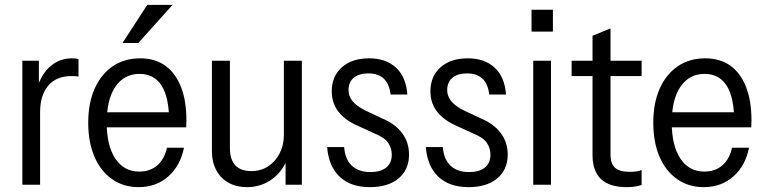

<svg xmlns="http://www.w3.org/2000/svg" viewBox="-20 -760 3150 790"><path d="M72 0V-510H140V-392H145V0ZM145 -299 131 -394Q151 -457 188.5 -488.5Q226 -520 276 -520Q294 -520 303 -517V-445Q299 -446 291.5 -446.5Q284 -447 275 -447Q211 -447 178 -407Q145 -367 145 -299Z M550 10Q488 10 441 -23Q394 -56 368.5 -115.5Q343 -175 343 -255Q343 -336 369.5 -395.5Q396 -455 444 -487.5Q492 -520 557 -520Q617 -520 659 -490.5Q701 -461 724 -404Q747 -347 747 -264Q747 -257 746.5 -250.5Q746 -244 746 -236H395V-298H703L676 -259Q676 -359 645 -407.5Q614 -456 554 -456Q491 -456 455 -403.5Q419 -351 419 -255Q419 -161 454.5 -107.5Q490 -54 553 -54Q598 -54 627.5 -80Q657 -106 667 -152H737Q722 -78 672.5 -34Q623 10 550 10ZM549 -583H484L586 -740H690Z M996 10Q953 10 920.5 -8Q888 -26 870 -59.5Q852 -93 852 -137V-510H926V-151Q926 -103 948.5 -79.5Q971 -56 1014 -56Q1053 -56 1083 -75.5Q1113 -95 1130.5 -128.5Q1148 -162 1148 -204L1159 -98Q1137 -48 1094 -19Q1051 10 996 10ZM1155 0V-105H1148V-510H1222V0Z M1502 10Q1422 10 1377 -33.5Q1332 -77 1326 -155H1396Q1400 -104 1428 -78Q1456 -52 1504 -52Q1546 -52 1569 -70.5Q1592 -89 1592 -124Q1592 -149 1578 -171Q1564 -193 1523 -210L1453 -242Q1400 -265 1372.5 -300.5Q1345 -336 1345 -384Q1345 -446 1386.5 -483Q1428 -520 1499 -520Q1568 -520 1609.5 -481.5Q1651 -443 1656 -371H1587Q1582 -415 1559 -436.5Q1536 -458 1496 -458Q1457 -458 1435.5 -440Q1414 -422 1414 -389Q1414 -365 1430 -344.5Q1446 -324 1484 -305L1552 -273Q1605 -251 1634 -213Q1663 -175 1663 -124Q1663 -62 1620 -26Q1577 10 1502 10Z M1908 10Q1828 10 1783 -33.5Q1738 -77 1732 -155H1802Q1806 -104 1834 -78Q1862 -52 1910 -52Q1952 -52 1975 -70.5Q1998 -89 1998 -124Q1998 -149 1984 -171Q1970 -193 1929 -210L1859 -242Q1806 -265 1778.5 -300.5Q1751 -336 1751 -384Q1751 -446 1792.5 -483Q1834 -520 1905 -520Q1974 -520 2015.5 -481.5Q2057 -443 2062 -371H1993Q1988 -415 1965 -436.5Q1942 -458 1902 -458Q1863 -458 1841.5 -440Q1820 -422 1820 -389Q1820 -365 1836 -344.5Q1852 -324 1890 -305L1958 -273Q2011 -251 2040 -213Q2069 -175 2069 -124Q2069 -62 2026 -26Q1983 10 1908 10Z M2174 0V-510H2247V0ZM2167 -630V-720H2255V-630Z M2559 10Q2487 10 2452.5 -23.5Q2418 -57 2418 -121V-613L2492 -643V-123Q2492 -87 2510.5 -70Q2529 -53 2571 -53Q2588 -53 2600.5 -55Q2613 -57 2620 -61V1Q2610 5 2593.5 7.5Q2577 10 2559 10ZM2332 -447V-510H2620V-447Z M2875 10Q2813 10 2766 -23Q2719 -56 2693.5 -115.5Q2668 -175 2668 -255Q2668 -336 2694.5 -395.5Q2721 -455 2769 -487.5Q2817 -520 2882 -520Q2942 -520 2984 -490.5Q3026 -461 3049 -404Q3072 -347 3072 -264Q3072 -257 3071.5 -250.5Q3071 -244 3071 -236H2720V-298H3028L3001 -259Q3001 -359 2970 -407.5Q2939 -456 2879 -456Q2816 -456 2780 -403.5Q2744 -351 2744 -255Q2744 -161 2779.5 -107.5Q2815 -54 2878 -54Q2923 -54 2952.5 -80Q2982 -106 2992 -152H3062Q3047 -78 2997.5 -34Q2948 10 2875 10Z"/></svg>

Font: Instrument Sans SemiCondensed
Style: Regular
Weight: 400
Width: 4
Designer: Rodrigo Fuenzalida
Foundry: fragTYPE
Version: Version 1.000;gftools[0.9.28]